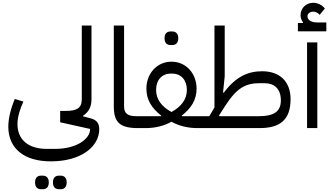

<svg xmlns="http://www.w3.org/2000/svg" viewBox="-20 -924 2384 1385"><path d="M406 441H417C443 441 461 426 461 392C461 358 443 343 417 343H406C379 343 362 358 362 392C362 426 379 441 406 441ZM277 441H288C314 441 332 426 332 392C332 358 314 343 288 343H277C250 343 233 358 233 392C233 426 250 441 277 441ZM347 240C566 240 696 133 696 8C696 -34 677 -59 635 -70L579 -85V-89C619 -115 640 -153 640 -208V-740H570V-208C570 -143 532 -124 455 -124H414V-42L630 6V8C630 76 536 150 377 150H317C185 150 106 84 106 -29C106 -79 124 -139 149 -191L87 -210C58 -142 40 -71 40 -10C40 147 154 240 347 240Z M975 0H976L996 -20V-86H961C903 -86 875 -105 875 -156V-740H801V-156C801 -41 846 0 975 0Z M1211 -599H1222C1248 -599 1266 -614 1266 -648C1266 -682 1248 -697 1222 -697H1211C1184 -697 1167 -682 1167 -648C1167 -614 1184 -599 1211 -599ZM976 0H1030C1098 0 1162 -15 1217 -46C1272 -15 1336 0 1404 0H1418L1438 -20V-86H1293L1291 -90C1359 -143 1398 -203 1398 -285C1398 -392 1324 -479 1217 -479C1110 -479 1036 -391 1036 -285C1036 -203 1075 -143 1143 -90L1141 -86H996L976 -66ZM1217 -116C1150 -153 1106 -204 1106 -275C1106 -347 1148 -393 1212 -393H1222C1286 -393 1328 -347 1328 -275C1328 -204 1284 -153 1217 -116Z M1601 -374V-740H1527V-149L1490 -86H1438L1418 -66V0H1851C1999 0 2076 -58 2076 -209C2076 -334 2000 -410 1871 -410C1770 -410 1681 -372 1594 -255L1589 -257ZM1851 -86H1563L1560 -91L1603 -158C1688 -290 1750 -324 1856 -324H1886C1962 -324 2006 -281 2006 -199C2006 -116 1950 -86 1851 -86Z M2129 -698H2334V-762H2270C2225 -762 2198 -779 2198 -807C2198 -826 2216 -840 2240 -840C2257 -840 2274 -831 2286 -817L2323 -862C2307 -887 2270 -904 2240 -904C2187 -904 2148 -865 2148 -813C2148 -794 2156 -775 2166 -762L2165 -758H2129ZM2195 0H2269V-618H2195Z"/></svg>

Font: IBM Plex Arabic
Style: Regular
Weight: 400
Designer: Mike Abbink, Paul van der Laan, Pieter van Rosmalen, Wael Morcos, Khajak Apelian
Foundry: Bold Monday
Version: Version 1.0